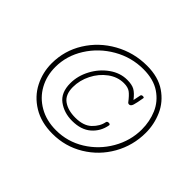

<svg xmlns="http://www.w3.org/2000/svg" viewBox="-150 -947 1184 1184"><g transform="rotate(45 442.0 -355.0)"><path d="M820 -412Q820 -301 766.5 -206.5Q713 -112 620.5 -56Q528 0 417 0Q318 0 247.5 -43Q177 -86 141.5 -155.5Q106 -225 106 -304Q106 -415 164 -508Q222 -601 320 -655.5Q418 -710 533 -710Q631 -710 695.5 -666Q760 -622 790 -554Q820 -486 820 -412ZM788 -409Q788 -479 762 -540Q736 -601 678.5 -640Q621 -679 532 -679Q428 -679 337.5 -627Q247 -575 192.5 -488.5Q138 -402 138 -304Q138 -228 172 -166Q206 -104 269.5 -67.5Q333 -31 417 -31Q517 -31 602 -83.5Q687 -136 737.5 -223.5Q788 -311 788 -409ZM658 -552Q650 -504 643.5 -483Q637 -462 623 -462Q616 -462 612 -466Q583 -504 563 -518.5Q543 -533 508 -533Q453 -533 405.5 -498Q358 -463 330 -407.5Q302 -352 302 -293Q302 -227 342 -198.5Q382 -170 446 -170Q517 -170 554 -205.5Q591 -241 599 -284Q601 -294 615 -294Q628 -294 627 -284Q616 -222 570 -182Q524 -142 446 -142Q376 -142 325 -179.5Q274 -217 274 -299Q274 -363 306.5 -424Q339 -485 393 -523.5Q447 -562 508 -562Q549 -562 572.5 -549Q596 -536 623 -501Q632 -543 633 -550Q635 -559 647 -559Q659 -559 658 -552Z"/></g></svg>

Font: Mali ExtraLight
Style: Italic
Weight: 275
Italic angle: -10°
Version: Version 1.000; ttfautohint (v1.6)